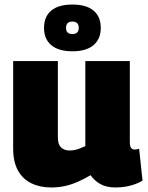

<svg xmlns="http://www.w3.org/2000/svg" viewBox="-20 -816 650 846"><path d="M205 10Q156 10 118 -8.5Q80 -27 59 -65Q38 -103 38 -162V-547H235V-210Q235 -180 249 -166.5Q263 -153 286 -153Q298 -153 308.5 -155Q319 -157 330.5 -161.5Q342 -166 356 -172V-547H552V-190Q552 -178 554.5 -170.5Q557 -163 562 -160Q567 -157 574 -157Q584 -157 593 -161L608 -20Q595 -12 576.5 -5Q558 2 536 6Q514 10 489 10Q449 10 423 -4.5Q397 -19 379 -44Q352 -28 324 -15.5Q296 -3 267 3.5Q238 10 205 10ZM299 -590Q238 -590 206 -617Q174 -644 174 -693Q174 -743 206 -769.5Q238 -796 299 -796Q360 -796 392 -769.5Q424 -743 424 -693Q424 -644 392 -617Q360 -590 299 -590ZM299 -666Q327 -666 327 -693Q327 -721 299 -721Q271 -721 271 -693Q271 -666 299 -666Z"/></svg>

Font: Georama ExtraBold
Style: Regular
Weight: 800
Designer: Jean-Baptiste Levee
Foundry: Production Type
Version: Version 1.001